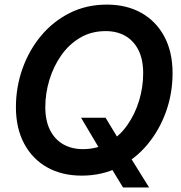

<svg xmlns="http://www.w3.org/2000/svg" viewBox="-20 -759 793 842"><path d="M335.4 -242.7H442.9L499.5 -149.4L536.6 -93.3L633.8 63H519.5L456.1 -41L426.8 -88.9ZM338.4 11.2Q251.5 11.2 186.8 -25.1Q122.1 -61.5 85.9 -129.2Q49.8 -196.8 49.8 -289.1Q49.8 -376.5 78.4 -457.3Q106.9 -538.1 159.7 -601.6Q212.4 -665 285.6 -701.9Q358.9 -738.8 448.7 -738.8Q535.2 -738.8 599.9 -702.4Q664.6 -666 700.7 -598.6Q736.8 -531.2 736.8 -438Q736.8 -349.6 708 -269Q679.2 -188.5 626.5 -125.2Q573.7 -62 500.5 -25.4Q427.2 11.2 338.4 11.2ZM343.8 -105Q406.2 -105 455.3 -133.5Q504.4 -162.1 538.3 -210.4Q572.3 -258.8 590.1 -317.9Q607.9 -377 607.9 -437.5Q607.9 -498 587.2 -539.3Q566.4 -580.6 529.5 -601.6Q492.7 -622.6 443.4 -622.6Q380.9 -622.6 331.8 -593.8Q282.7 -564.9 248.8 -516.6Q214.8 -468.3 196.8 -409.2Q178.7 -350.1 178.7 -289.6Q178.7 -229.5 199.5 -188.5Q220.2 -147.5 257.3 -126.2Q294.4 -105 343.8 -105Z"/></svg>

Font: Inter 28pt SemiBold
Style: Italic
Weight: 600
Italic angle: -9.3988°
Designer: Rasmus Andersson
Foundry: rsms
Version: Version 4.001;git-66647c0bb